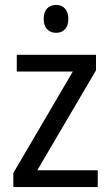

<svg xmlns="http://www.w3.org/2000/svg" viewBox="-20 -758 449 778"><path d="M208 -738C178 -738 157 -720 157 -681C157 -644 178 -625 208 -625C236 -625 257 -644 257 -681C257 -719 236 -738 208 -738ZM376 0V-68H131L369 -473V-536H48V-468H275L34 -57V0Z"/></svg>

Font: Noto Sans Malayalam SemiCondensed
Style: Regular
Weight: 400
Width: 4
Designer: Jelle Bosma - Monotype Design Team
Foundry: Monotype Imaging Inc.
Version: Version 2.104